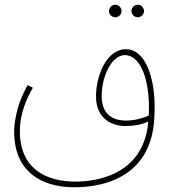

<svg xmlns="http://www.w3.org/2000/svg" viewBox="-20 -604 719 812"><path d="M563 -531C577 -531 589 -543 589 -557C589 -572 577 -584 563 -584C548 -584 536 -572 536 -557C536 -543 548 -531 563 -531ZM468 -531C482 -531 494 -543 494 -557C494 -572 482 -584 468 -584C453 -584 441 -572 441 -557C441 -543 453 -531 468 -531ZM294 188C404 188 578 155 623 -34C630 -64 634 -103 634 -151C634 -287 590 -396 513 -396C430 -396 386 -283 386 -196C386 -98 459 -71 509 -71C542 -71 578 -76 607 -90C606 -75 604 -62 602 -51C565 134 392 164 299 164C180 164 64 114 64 -50C64 -124 93 -188 119 -233L97 -244C42 -147 40 -66 40 -46C40 119 152 188 294 188ZM410 -198C410 -282 453 -371 508 -371C572 -371 610 -275 610 -148C610 -137 610 -126 609 -115C582 -103 546 -94 513 -94C473 -94 410 -108 410 -198Z"/></svg>

Font: Noto Sans Arabic ExtCond Thin
Style: Regular
Weight: 100
Width: 2
Designer: Monotype Design Team, Nadine Chahine, Nizar Qandah and Khaled Hosny
Foundry: Monotype Imaging Inc.
Version: Version 2.012